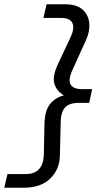

<svg xmlns="http://www.w3.org/2000/svg" viewBox="-43 -770 469 898"><path d="M262 -750Q316 -750 343.5 -725Q371 -700 374.5 -662Q378 -624 360 -584L295 -441Q275 -396 287.5 -374.5Q300 -353 342 -353H388L374 -289H327Q299 -289 280.5 -281Q262 -273 252 -254Q242 -235 241 -203L237 -42Q236 22 192 65Q148 108 68 108H-23L-8 44H79Q119 44 140 20.5Q161 -3 162 -48L165 -192Q167 -254 191.5 -284Q216 -314 256 -324Q222 -344 211.5 -378Q201 -412 228 -470L287 -596Q307 -639 295.5 -662.5Q284 -686 244 -686H160L175 -750Z"/></svg>

Font: Instrument Sans
Style: Italic
Weight: 400
Italic angle: -13°
Designer: Rodrigo Fuenzalida
Foundry: fragTYPE
Version: Version 1.000;gftools[0.9.28]